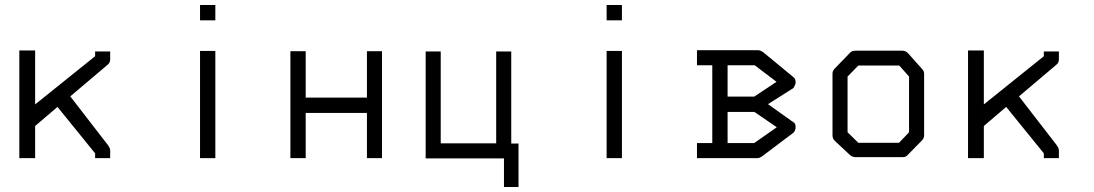

<svg xmlns="http://www.w3.org/2000/svg" viewBox="-20 -679 4360 765"><path d="M120 -177V-49H57V-478H120V-263L359 -455V-474H419V-443Q419 -429.5 410 -422L260 -295L410 -101Q419 -88.5 419 -80V-49H359V-68L209 -253Z M777 -659H838V-598H777ZM777 -476H838V-49H777Z M1137 -475H1198V-290H1442V-475H1502V-49H1442V-229H1198V-49H1137Z M1676 -474H1736V-108H1957V-474H2017V-107H2046V66H1988V-48H1676Z M2397 -659H2458V-598H2397ZM2397 -476H2458V-49H2397Z M2818 -109V-419H2757V-479H3000Q3010 -479 3022 -470L3142 -371Q3150 -365.5 3150 -351Q3150 -341.5 3141 -328L3040 -264L3141 -192Q3150 -188.5 3150 -172Q3150 -159 3141 -150L3019 -58Q3007 -49 2998 -49H2757V-109ZM2986 -233H2879V-109H2985L3075 -172ZM2985 -294 3074 -353 2987 -419H2879V-294Z M3357 -374V-152L3400 -110H3562L3602 -152V-374L3563 -418H3400ZM3307 -407 3368 -470Q3375 -477 3388 -477H3576Q3588 -477 3598 -467L3654 -404Q3662 -396 3662 -385V-140Q3662 -128 3653 -119L3595 -60Q3589 -53 3577.5 -53H3574H3388Q3377.5 -53 3368 -60L3306 -118Q3297 -126 3297 -140V-387Q3297 -397 3307 -407Z M3900 -177V-49H3837V-478H3900V-263L4139 -455V-474H4199V-443Q4199 -429.5 4190 -422L4040 -295L4190 -101Q4199 -88.5 4199 -80V-49H4139V-68L3989 -253Z"/></svg>

Font: ibm3270
Style: Regular
Weight: 400
Monospace: yes
Version: Version 2.0.3